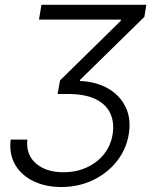

<svg xmlns="http://www.w3.org/2000/svg" viewBox="-20 -565 658 777"><path d="M23.1 0H90.6Q84.5 61.4 125.9 96.8Q167.3 132.1 236.9 132.1Q287.3 132.1 329.5 113.3Q371.8 94.5 400 59.8Q428.3 25.2 435.7 -21.7Q443.2 -66.4 427.6 -103.5Q411.9 -140.6 369.3 -162.6Q326.7 -184.7 252.5 -184.7H213.1L223 -239.7L469.1 -481.2V-485.8H137.8L147.7 -545.5H572.1L564.3 -496.8L304 -241.8L303.6 -237.2Q370.4 -234.4 418.3 -206.3Q466.3 -178.3 488.8 -130.9Q511.4 -83.5 501.1 -21.7Q491.1 38.7 453.3 87Q415.5 135.3 357.2 163.5Q299 191.8 227.6 191.8Q164.4 191.8 115.6 168.3Q66.8 144.9 41.5 101.7Q16.3 58.6 23.1 0Z"/></svg>

Font: Inter UI Light
Style: Italic
Weight: 300
Italic angle: 9.39999°
Designer: Rasmus Andersson
Foundry: rsms
Version: 3.2;8d6f07862